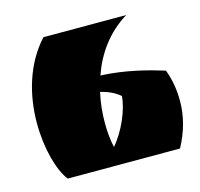

<svg xmlns="http://www.w3.org/2000/svg" viewBox="-80 -586 700 672"><g transform="rotate(-15 270.0 -250.0)"><path d="M493 0C521 -52 536 -105 536 -161C536 -198 531 -236 516 -276C461 -293 381 -315 290 -319C315 -391 360 -456 432 -500H132C61 -423 32 -316 32 -215C32 -123 55 -40 86 0ZM274 -264C301 -257 325 -247 344 -230C341 -183 311 -111 271 -65C265 -92 262 -121 262 -154C262 -189 265 -224 274 -264Z"/></g></svg>

Font: Ruslan Display
Style: Regular
Weight: 400
Designer: Denis Masharov, Vladimir Rabdu
Foundry: Denis Masharov, Vladimir Rabdu
Version: Version 1.001